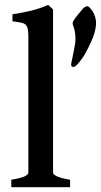

<svg xmlns="http://www.w3.org/2000/svg" viewBox="-20 -777 419 797"><path d="M26.9 0V-30.8Q68.8 -38.1 83.3 -45.4Q97.7 -52.7 97.7 -60.5V-623Q97.7 -652.8 92.5 -665.3Q87.4 -677.7 73.2 -681.6Q59.1 -685.5 31.7 -688.5V-717.8Q76.2 -724.6 110.4 -732.9Q144.5 -741.2 180.2 -756.8L200.2 -737.8V-60.5Q200.2 -53.2 215.6 -45.4Q231 -37.6 271 -30.8V0ZM285.2 -499Q277.3 -498.5 275.4 -506.3Q274.4 -510.7 278.8 -528.3Q284.2 -553.7 290 -584.5Q295.9 -615.2 291 -643.6Q289.1 -655.3 285.9 -663.6Q282.7 -671.9 281.7 -677.2Q281.2 -682.1 282.7 -685.5Q284.2 -689 286.1 -692.4Q292.5 -703.1 302 -714.6Q311.5 -726.1 324.7 -741.7Q332 -749 340.3 -751Q347.2 -752.4 356.9 -740.2Q364.7 -731.9 370.4 -719Q376 -706.1 377.9 -693.4Q380.4 -678.2 375.7 -655Q371.1 -631.8 360.8 -609.4Q351.1 -586.9 338.1 -562.5Q325.2 -538.1 307.1 -516.6Q301.8 -510.3 296.6 -505.1Q291.5 -500 285.2 -499Z"/></svg>

Font: David Libre Medium
Style: Regular
Weight: 500
Designer: Ismar David, J. Victor Gaultney, Annie Olsen and Meir Sadan
Foundry: Monotype Imaging Inc. & SIL International
Version: Version 1.100; ttfautohint (v1.8.4.7-5d5b)